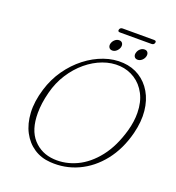

<svg xmlns="http://www.w3.org/2000/svg" viewBox="-161 -1037 1080 1179"><g transform="rotate(20 379.0 -448.0)"><path d="M515 -712.5Q574.5 -708.5 622 -678.8Q669.5 -649 699.2 -598.2Q729 -547.5 736 -479.5Q743 -411.5 722.5 -330.5Q693.5 -217.5 630.5 -138Q567.5 -58.5 482 -19.2Q396.5 20 300 13Q239.5 9 192.2 -22.2Q145 -53.5 116.8 -107Q88.5 -160.5 84.5 -232.2Q80.5 -304 106.5 -389Q129 -463.5 172 -524.8Q215 -586 271 -629.5Q327 -673 389.8 -695Q452.5 -717 515 -712.5ZM315.5 -11.5Q391 -6.5 463.2 -40.2Q535.5 -74 593.5 -147.8Q651.5 -221.5 683.5 -335Q701 -398 700 -454Q699 -524.5 672.2 -575.2Q645.5 -626 600.8 -654.8Q556 -683.5 502.5 -687.5Q447 -691.5 391.2 -671Q335.5 -650.5 286.2 -609.5Q237 -568.5 200 -511Q163 -453.5 145 -383.5Q135 -345 130.2 -310.5Q125.5 -276 125.5 -245.5Q125 -134.5 178.5 -75.8Q232 -17 315.5 -11.5ZM423.5 -761Q408.5 -761 401.8 -772Q395 -783 399 -798Q403.5 -813.5 415.8 -824.2Q428 -835 443.5 -835Q458 -835 464.8 -824.2Q471.5 -813.5 467.5 -798Q463 -783 450.8 -772Q438.5 -761 423.5 -761ZM589 -761Q574 -761 567.2 -772Q560.5 -783 565 -798Q569 -813.5 581.2 -824.2Q593.5 -835 609 -835Q624 -835 630.5 -824.2Q637 -813.5 633 -798Q629 -783 616.5 -772Q604 -761 589 -761ZM418 -895.5Q422 -910 438 -910H643.5Q659.5 -910 656 -895.5Q652 -881.5 636 -881.5H430.5Q414.5 -881.5 418 -895.5Z"/></g></svg>

Font: Fraunces 9pt S050 Thin
Style: Italic
Weight: 100
Italic angle: -16°
Version: Version 1.000; ttfautohint (v1.8.3)